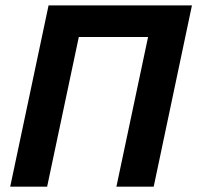

<svg xmlns="http://www.w3.org/2000/svg" viewBox="-20 -696 736 716"><path d="M18.1 0 161.1 -675.8H695.8L553.2 0H414.1L532.2 -558.1H273.9L155.8 0Z"/></svg>

Font: Clear Sans
Style: Bold Italic
Weight: 700
Italic angle: -12°
Foundry: Intel Corporation
Version: Version 1.00